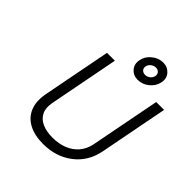

<svg xmlns="http://www.w3.org/2000/svg" viewBox="-238 -1042 1206 1206"><g transform="rotate(45 364.5 -439.0)"><path d="M134 -225 222 -680H292L202 -215Q192 -164 209 -129.5Q226 -95 264 -78Q302 -61 356 -61Q411 -61 455.5 -78.5Q500 -96 529.5 -130.5Q559 -165 569 -215L659 -680H729L641 -225Q620 -116 538.5 -53.5Q457 9 342 9Q266 9 214 -19Q162 -47 141 -99.5Q120 -152 134 -225ZM399 -791Q406 -831 440.5 -859Q475 -887 515 -887Q554 -887 578.5 -859.5Q603 -832 595 -791Q587 -751 553 -723.5Q519 -696 478 -696Q439 -696 415 -723.5Q391 -751 399 -791ZM540 -792Q543 -809 533 -820.5Q523 -832 505 -832Q487 -832 472 -820Q457 -808 454 -792Q450 -774 460.5 -762.5Q471 -751 489 -751Q507 -751 521.5 -762.5Q536 -774 540 -792Z"/></g></svg>

Font: Teachers[wght] Italic
Style: Regular
Weight: 400
Designer: Alfredo Marco Pradil & Chank Diesel
Version: Version 1.000;Glyphs 3.1.2 (3151)